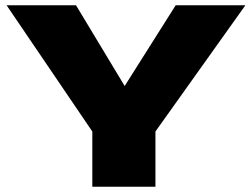

<svg xmlns="http://www.w3.org/2000/svg" viewBox="-20 -510 958 730"><path d="M913 -490 571 -10V200H331V-10L5 -490H269L454 -183L648 -490Z"/></svg>

Font: Syne ExtraBold
Style: Regular
Weight: 800
Designer: Lucas Descroix
Foundry: Bonjour Monde
Version: Version 2.200; ttfautohint (v1.8.4)